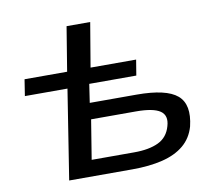

<svg xmlns="http://www.w3.org/2000/svg" viewBox="-78 -797 1007 888"><g transform="rotate(-10 425.5 -352.5)"><path d="M177 0 243 -420H43L55 -497H255L289 -705H400L365 -497H579L567 -424H346L333 -337H553Q692 -337 743.5 -293Q795 -249 771 -149Q756 -96 716.5 -63Q677 -30 615.5 -15Q554 0 474 0ZM296 -76H496Q566 -76 610 -97Q654 -118 668 -169Q682 -217 650 -239Q618 -261 536 -261H326Z"/></g></svg>

Font: Nunito Sans 7pt Expanded Medium
Style: Italic
Weight: 500
Width: 7
Italic angle: -9°
Designer: Vernon Adams
Foundry: Vernon Adams
Version: Version 3.101;gftools[0.9.27]